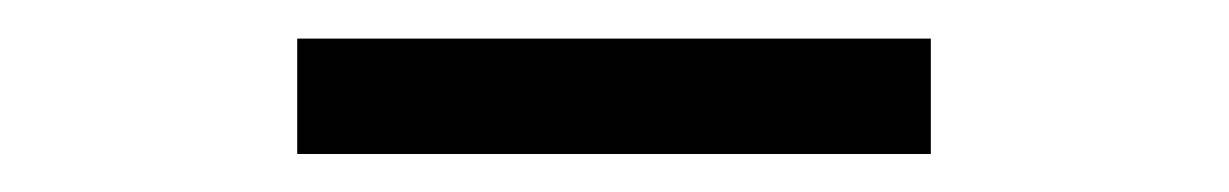

<svg xmlns="http://www.w3.org/2000/svg" viewBox="-20 -692 640 100"><path d="M134.8 -671.9H464.8V-611.8H134.8Z"/></svg>

Font: Kreadon
Style: Regular
Weight: 400
Designer: kohakuno
Foundry: StudioGnu
Version: Version 1.000;Glyphs 3.1.2 (3151)